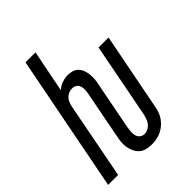

<svg xmlns="http://www.w3.org/2000/svg" viewBox="-216 -854 979 979"><g transform="rotate(-45 273.5 -364.0)"><path d="M301 12Q282 12 263.5 7.5Q245 3 232 -8.5Q219 -20 211 -36.5Q203 -53 200 -71.5Q197 -90 199 -109.5Q201 -129 205 -148L255 -406Q257 -419 257 -431.5Q257 -444 252.5 -455Q248 -466 238 -472Q228 -478 215 -478Q203 -478 191 -473.5Q179 -469 170 -459.5Q161 -450 156.5 -438.5Q152 -427 149 -415L69 0H-3L141 -740H213L168 -512Q184 -527 205.5 -534.5Q227 -542 247 -542Q265 -542 280.5 -537Q296 -532 306.5 -520.5Q317 -509 322.5 -493.5Q328 -478 329.5 -461.5Q331 -445 329.5 -428Q328 -411 324 -394L274 -136Q272 -122 271 -108Q270 -94 273.5 -81.5Q277 -69 287.5 -60.5Q298 -52 312 -52Q325 -52 337 -58Q349 -64 358 -74.5Q367 -85 371.5 -97.5Q376 -110 379 -122L458 -530H530L448 -110Q445 -93 439 -77Q433 -61 422.5 -46.5Q412 -32 398 -20.5Q384 -9 368 -1.5Q352 6 334.5 9Q317 12 301 12Z"/></g></svg>

Font: Lode Term
Style: Italic
Weight: 400
Italic angle: -11°
Monospace: yes
Designer: Belleve Invis
Foundry: Belleve Invis
Version: Version 29.2.0